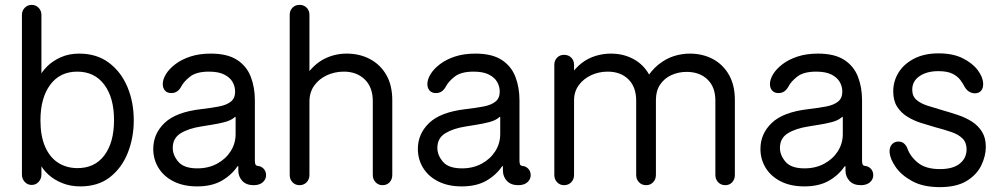

<svg xmlns="http://www.w3.org/2000/svg" viewBox="-20 -750 4106 788"><path d="M310 15Q269 15 235.5 1.5Q202 -12 178.5 -33.5Q155 -55 143 -80L150 -81V-34Q150 -16 138.5 -3.5Q127 9 110 9Q93 9 81.5 -3.5Q70 -16 70 -34V-689Q70 -706 81.5 -718Q93 -730 110 -730Q127 -730 138.5 -718Q150 -706 150 -689V-424L140 -431Q151 -455 173.5 -477.5Q196 -500 229.5 -515Q263 -530 305 -530Q377 -530 427 -492.5Q477 -455 503 -393Q529 -331 529 -256Q529 -185 504.5 -123Q480 -61 431.5 -23Q383 15 310 15ZM295 -60Q368 -59 408 -112Q448 -165 448 -257Q448 -349 408 -402.5Q368 -456 297 -456Q226 -456 186 -402Q146 -348 146 -256Q146 -193 164.5 -149.5Q183 -106 216.5 -83.5Q250 -61 295 -60Z M789 15Q733 15 692.5 -5.5Q652 -26 630.5 -61Q609 -96 609 -139Q609 -201 655.5 -245.5Q702 -290 805 -302Q848 -307 879 -313Q910 -319 927.5 -333Q945 -347 945 -374Q945 -395 934.5 -413.5Q924 -432 900.5 -444Q877 -456 838 -456Q786 -456 760 -435.5Q734 -415 724 -395Q717 -382 707 -375Q697 -368 683 -368Q666 -368 657 -378.5Q648 -389 648 -405Q648 -424 661 -445.5Q674 -467 699.5 -486.5Q725 -506 761.5 -518Q798 -530 845 -530Q913 -530 952.5 -504.5Q992 -479 1009 -435.5Q1026 -392 1026 -339V-90Q1026 -80 1028.5 -75Q1031 -70 1038 -69Q1052 -68 1062 -57.5Q1072 -47 1072 -31Q1072 -14 1058.5 -2Q1045 10 1021 10Q991 10 974.5 -7.5Q958 -25 958 -51V-68H955Q930 -31 889.5 -8Q849 15 789 15ZM790 -59Q835 -59 870.5 -78Q906 -97 926.5 -129Q947 -161 947 -200V-268Q947 -270 945.5 -270.5Q944 -271 941 -267Q926 -255 900.5 -248.5Q875 -242 849 -238Q823 -234 806 -231Q754 -223 721.5 -203Q689 -183 689 -143Q689 -113 712 -86Q735 -59 790 -59Z M1209 10Q1192 10 1180.5 -2Q1169 -14 1169 -32V-689Q1169 -707 1180.5 -718.5Q1192 -730 1209 -730Q1227 -730 1238.5 -718.5Q1250 -707 1250 -689V-417L1233 -435Q1265 -484 1308.5 -507Q1352 -530 1403 -530Q1456 -530 1498.5 -507.5Q1541 -485 1565.5 -442.5Q1590 -400 1590 -338V-32Q1590 -14 1579 -2Q1568 10 1550 10Q1533 10 1521.5 -2Q1510 -14 1510 -32V-335Q1510 -392 1477 -424Q1444 -456 1391 -456Q1354 -456 1321.5 -441Q1289 -426 1269.5 -398.5Q1250 -371 1250 -333V-32Q1250 -14 1238.5 -2Q1227 10 1209 10Z M1875 15Q1819 15 1778.5 -5.5Q1738 -26 1716.5 -61Q1695 -96 1695 -139Q1695 -201 1741.5 -245.5Q1788 -290 1891 -302Q1934 -307 1965 -313Q1996 -319 2013.5 -333Q2031 -347 2031 -374Q2031 -395 2020.5 -413.5Q2010 -432 1986.5 -444Q1963 -456 1924 -456Q1872 -456 1846 -435.5Q1820 -415 1810 -395Q1803 -382 1793 -375Q1783 -368 1769 -368Q1752 -368 1743 -378.5Q1734 -389 1734 -405Q1734 -424 1747 -445.5Q1760 -467 1785.5 -486.5Q1811 -506 1847.5 -518Q1884 -530 1931 -530Q1999 -530 2038.5 -504.5Q2078 -479 2095 -435.5Q2112 -392 2112 -339V-90Q2112 -80 2114.5 -75Q2117 -70 2124 -69Q2138 -68 2148 -57.5Q2158 -47 2158 -31Q2158 -14 2144.5 -2Q2131 10 2107 10Q2077 10 2060.5 -7.5Q2044 -25 2044 -51V-68H2041Q2016 -31 1975.5 -8Q1935 15 1875 15ZM1876 -59Q1921 -59 1956.5 -78Q1992 -97 2012.5 -129Q2033 -161 2033 -200V-268Q2033 -270 2031.5 -270.5Q2030 -271 2027 -267Q2012 -255 1986.5 -248.5Q1961 -242 1935 -238Q1909 -234 1892 -231Q1840 -223 1807.5 -203Q1775 -183 1775 -143Q1775 -113 1798 -86Q1821 -59 1876 -59Z M2295 10Q2278 10 2266.5 -2Q2255 -14 2255 -32V-484Q2255 -502 2266.5 -513.5Q2278 -525 2295 -525Q2313 -525 2324.5 -513.5Q2336 -502 2336 -484V-423L2319 -437Q2340 -470 2366.5 -490.5Q2393 -511 2424 -520.5Q2455 -530 2487 -530Q2545 -530 2589.5 -502Q2634 -474 2655 -421L2626 -417Q2652 -461 2683 -485.5Q2714 -510 2746.5 -520Q2779 -530 2811 -530Q2864 -530 2906 -507.5Q2948 -485 2972 -442.5Q2996 -400 2996 -340V-32Q2996 -14 2985 -2Q2974 10 2957 10Q2939 10 2927.5 -2Q2916 -14 2916 -32V-337Q2916 -393 2883.5 -424Q2851 -455 2798 -455Q2764 -455 2735 -441.5Q2706 -428 2689 -402.5Q2672 -377 2672 -340V-32Q2672 -14 2660.5 -2Q2649 10 2632 10Q2614 10 2602.5 -2Q2591 -14 2591 -32V-337Q2591 -393 2559 -424.5Q2527 -456 2474 -456Q2438 -456 2406.5 -441.5Q2375 -427 2355.5 -400.5Q2336 -374 2336 -338V-32Q2336 -14 2324.5 -2Q2313 10 2295 10Z M3281 15Q3225 15 3184.5 -5.5Q3144 -26 3122.5 -61Q3101 -96 3101 -139Q3101 -201 3147.5 -245.5Q3194 -290 3297 -302Q3340 -307 3371 -313Q3402 -319 3419.5 -333Q3437 -347 3437 -374Q3437 -395 3426.5 -413.5Q3416 -432 3392.5 -444Q3369 -456 3330 -456Q3278 -456 3252 -435.5Q3226 -415 3216 -395Q3209 -382 3199 -375Q3189 -368 3175 -368Q3158 -368 3149 -378.5Q3140 -389 3140 -405Q3140 -424 3153 -445.5Q3166 -467 3191.5 -486.5Q3217 -506 3253.5 -518Q3290 -530 3337 -530Q3405 -530 3444.5 -504.5Q3484 -479 3501 -435.5Q3518 -392 3518 -339V-90Q3518 -80 3520.5 -75Q3523 -70 3530 -69Q3544 -68 3554 -57.5Q3564 -47 3564 -31Q3564 -14 3550.5 -2Q3537 10 3513 10Q3483 10 3466.5 -7.5Q3450 -25 3450 -51V-68H3447Q3422 -31 3381.5 -8Q3341 15 3281 15ZM3282 -59Q3327 -59 3362.5 -78Q3398 -97 3418.5 -129Q3439 -161 3439 -200V-268Q3439 -270 3437.5 -270.5Q3436 -271 3433 -267Q3418 -255 3392.5 -248.5Q3367 -242 3341 -238Q3315 -234 3298 -231Q3246 -223 3213.5 -203Q3181 -183 3181 -143Q3181 -113 3204 -86Q3227 -59 3282 -59Z M3837 18Q3769 18 3724 -6.5Q3679 -31 3656 -64.5Q3633 -98 3631 -125Q3630 -146 3640.5 -157.5Q3651 -169 3667 -169Q3682 -169 3691 -160.5Q3700 -152 3704 -141Q3716 -107 3748 -81.5Q3780 -56 3838 -56Q3891 -56 3919 -78.5Q3947 -101 3947 -137Q3947 -165 3930.5 -181.5Q3914 -198 3885 -208Q3856 -218 3818 -228Q3790 -236 3760 -245.5Q3730 -255 3704 -271Q3678 -287 3662 -312Q3646 -337 3646 -375Q3646 -417 3668 -452.5Q3690 -488 3732 -509.5Q3774 -531 3832 -531Q3891 -531 3931 -511Q3971 -491 3992.5 -462.5Q4014 -434 4015 -408Q4016 -389 4007 -378Q3998 -367 3981 -367Q3970 -367 3959 -373Q3948 -379 3940 -392Q3933 -406 3921.5 -421.5Q3910 -437 3889 -447.5Q3868 -458 3831 -458Q3784 -458 3754 -437.5Q3724 -417 3724 -382Q3724 -355 3741.5 -340Q3759 -325 3787.5 -316Q3816 -307 3850 -297Q3882 -288 3913 -277.5Q3944 -267 3969.5 -250.5Q3995 -234 4010.5 -209Q4026 -184 4026 -147Q4026 -110 4007.5 -71.5Q3989 -33 3947.5 -7.5Q3906 18 3837 18Z"/></svg>

Font: National Park
Style: Regular
Weight: 400
Designer: Andrea Herstowski, Ben Hoepner
Version: Version 1.009